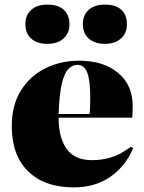

<svg xmlns="http://www.w3.org/2000/svg" viewBox="-20 -798 622 832"><path d="M300 14Q173 14 102 -55.5Q31 -125 31 -251Q31 -342 70.5 -405.5Q110 -469 176.5 -502Q243 -535 323 -535Q428 -535 491.5 -482.5Q555 -430 555 -338Q555 -327 554.5 -315Q554 -303 553 -288H234Q234 -202 268.5 -153Q303 -104 379 -104Q420 -104 460 -115.5Q500 -127 547 -162L557 -156Q525 -79 459 -32.5Q393 14 300 14ZM234 -304H368Q370 -322 370.5 -340Q371 -358 371 -375Q371 -450 358 -483.5Q345 -517 316 -517Q294 -517 276.5 -499.5Q259 -482 248 -436Q237 -390 234 -304ZM435 -608Q391 -608 365 -630.5Q339 -653 339 -694Q339 -732 364 -755Q389 -778 435 -778Q482 -778 506 -755.5Q530 -733 530 -693Q530 -654 504 -631Q478 -608 435 -608ZM185 -608Q141 -608 115.5 -630.5Q90 -653 90 -694Q90 -732 115 -755Q140 -778 185 -778Q232 -778 256.5 -755.5Q281 -733 281 -693Q281 -654 255 -631Q229 -608 185 -608Z"/></svg>

Font: Literata 72pt ExtraBold
Style: Regular
Weight: 800
Designer: Latin by Veronika Burian and Jose Scaglione. Greek by Irene Vlachou. Cyrillic by Vera Evstafieva.
Foundry: TypeTogether
Version: Version 3.002